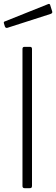

<svg xmlns="http://www.w3.org/2000/svg" viewBox="-30 -988 295 1008"><path d="M138 -13Q138 -6 135.5 -3Q133 0 125 0H100Q88 0 88 -11V-731Q88 -742 98 -742H128Q138 -742 138 -731ZM233 -963 244 -928Q247 -919 236 -915L9 -842Q4 -841 1.5 -842Q-1 -843 -4 -848L-9 -864Q-12 -873 -6 -875L224 -967Q230 -969 233 -963Z"/></svg>

Font: Libre Franklin ExtraLight
Style: Regular
Weight: 250
Designer: Pablo Impallari, Rodrigo Fuenzalida, Nhung Nguyen
Foundry: Impallari Type
Version: Version 3.000